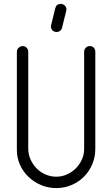

<svg xmlns="http://www.w3.org/2000/svg" viewBox="-20 -960 553 979"><path d="M124 -203Q124 -173 136 -146.5Q148 -120 167.5 -100.5Q187 -81 213 -70Q239 -59 267 -59Q295 -59 321 -70.5Q347 -82 366.5 -101.5Q386 -121 397.5 -146.5Q409 -172 409 -201V-696Q409 -708 417.5 -716.5Q426 -725 438 -725Q451 -725 458.5 -716.5Q466 -708 466 -696V-201Q466 -159 450.5 -122.5Q435 -86 408 -59Q381 -32 344.5 -16.5Q308 -1 267 -1Q226 -1 190 -16Q154 -31 126 -57.5Q98 -84 82 -119.5Q66 -155 66 -196V-696Q66 -708 75 -716.5Q84 -725 96 -725Q108 -725 116 -716.5Q124 -708 124 -696ZM262 -919Q268 -940 289 -940Q303 -940 312 -930Q321 -920 318 -906L296 -817Q294 -809 286.5 -803Q279 -797 269 -797Q253 -797 245 -808Q237 -819 241 -833Z"/></svg>

Font: VDS
Style: Thin
Weight: 100
Width: 0
Designer: artmaker
Foundry: artmaker
Version: Version 1.000 2012 initial release